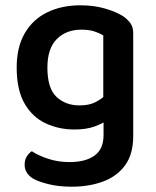

<svg xmlns="http://www.w3.org/2000/svg" viewBox="-20 -505 588 725"><path d="M261 -16Q203 -16 153 -39Q103 -62 73 -113.5Q43 -165 43 -250Q43 -327 73.5 -379.5Q104 -432 158.5 -458.5Q213 -485 284 -485Q335 -485 377.5 -472.5Q420 -460 446 -443Q463 -431 473 -416.5Q483 -402 483 -380V-69H370V-371Q356 -380 336 -386.5Q316 -393 287 -393Q230 -393 194.5 -357.5Q159 -322 159 -250Q159 -171 193.5 -139Q228 -107 280 -107Q318 -107 342 -120Q366 -133 382 -149L387 -53Q369 -39 337.5 -27.5Q306 -16 261 -16ZM371 5V-94H483V9Q483 77 452.5 119Q422 161 369 180.5Q316 200 251 200Q200 200 161.5 190Q123 180 106 170Q73 150 73 117Q73 99 81 86Q89 73 100 66Q124 82 161.5 94.5Q199 107 242 107Q303 107 337 82.5Q371 58 371 5Z"/></svg>

Font: BalooTamma2SemiBold
Style: Regular
Weight: 600
Designer: Divya Kowshik, Shuchita Grover and Ek Type
Foundry: Ek Type
Version: Version 1.700